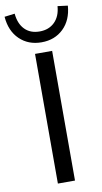

<svg xmlns="http://www.w3.org/2000/svg" viewBox="-143 -982 548 1028"><g transform="rotate(-10 131.0 -468.0)"><path d="M85 0V-705H178V0ZM131 -760Q59 -760 12 -805.5Q-35 -851 -41 -929L15 -936Q20 -881 50 -850Q80 -819 131 -819Q181 -819 212.5 -850Q244 -881 248 -936L303 -929Q297 -851 250 -805.5Q203 -760 131 -760Z"/></g></svg>

Font: Nunito Sans 12pt Medium
Style: Regular
Weight: 500
Designer: Vernon Adams
Foundry: Vernon Adams
Version: Version 3.101;gftools[0.9.27]